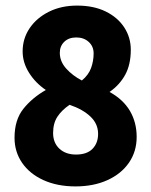

<svg xmlns="http://www.w3.org/2000/svg" viewBox="-20 -655 540 687"><path d="M250 12Q185 12 135.5 -10.5Q86 -33 59 -72.5Q32 -112 32 -162Q32 -226 63.5 -265.5Q95 -305 144 -333Q107 -358 84 -394.5Q61 -431 61 -471Q61 -517 86 -554Q111 -591 155 -613Q199 -635 256 -635Q315 -635 358 -614Q401 -593 424.5 -557Q448 -521 448 -477Q448 -424 428 -387.5Q408 -351 372 -326Q421 -299 445 -258Q469 -217 469 -165Q469 -113 441.5 -73Q414 -33 364.5 -10.5Q315 12 250 12ZM273 -367Q297 -387 306 -412Q315 -437 315 -464Q315 -489 297.5 -505Q280 -521 253 -521Q226 -521 210 -505.5Q194 -490 194 -466Q194 -435 217 -409.5Q240 -384 273 -367ZM252 -102Q291 -102 311 -122.5Q331 -143 331 -176Q331 -212 303.5 -238Q276 -264 229 -280Q201 -261 185.5 -237.5Q170 -214 170 -179Q170 -144 192.5 -123Q215 -102 252 -102Z"/></svg>

Font: Inconsolata Black
Style: Regular
Weight: 900
Monospace: yes
Designer: Raph Levien, Cyreal, Brenton Simpson
Foundry: Raph Levien, Cyreal, Google
Version: Version 3.001; ttfautohint (v1.8.2.53-6de2)